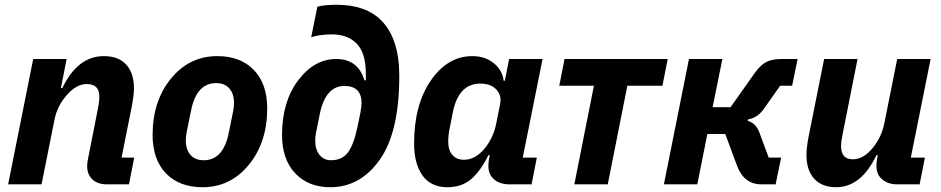

<svg xmlns="http://www.w3.org/2000/svg" viewBox="-20 -772 3939 804"><path d="M154 0H14L119 -525H259L235 -403H241Q305 -537 415 -537Q476 -537 508.5 -501.5Q541 -466 541 -401Q541 -376 532 -327L489 -112H542L520 0H429Q389 0 367 -20.5Q345 -41 345 -76Q345 -89 348 -104L389 -312Q396 -345 396 -368Q396 -420 343 -420Q299 -420 258 -372Q219 -327 208 -270Z M828 12Q731 12 675 -46Q619 -104 619 -207Q619 -349 696 -443Q773 -537 890 -537Q987 -537 1043 -479Q1099 -421 1099 -318Q1099 -176 1022 -82Q945 12 828 12ZM833 -101Q915 -101 938 -216L957 -310Q960 -328 960 -341Q960 -379 940.5 -401.5Q921 -424 885 -424Q803 -424 780 -309L761 -215Q758 -197 758 -184Q758 -146 777.5 -123.5Q797 -101 833 -101Z M1363 12Q1271 12 1216 -46.5Q1161 -105 1161 -207Q1161 -346 1228.5 -435.5Q1296 -525 1388 -525Q1479 -525 1506 -436H1512V-462Q1512 -551 1473 -590Q1435 -628 1371 -628Q1319 -628 1283 -616L1309 -744Q1338 -752 1390 -752Q1511 -752 1576 -687Q1652 -611 1652 -454Q1652 -219 1570.5 -103.5Q1489 12 1363 12ZM1366 -101Q1412 -101 1436.5 -133Q1461 -165 1477 -241L1489 -299Q1494 -327 1494 -340Q1494 -412 1422 -412Q1343 -412 1319 -294L1303 -215Q1300 -197 1300 -184Q1300 -146 1318 -123.5Q1336 -101 1366 -101Z M2206 0H2113Q2074 0 2049.5 -20.5Q2025 -41 2025 -77Q2025 -92 2028 -107L2031 -122H2025Q1992 -55 1952.5 -21.5Q1913 12 1854 12Q1784 12 1749 -37.5Q1714 -87 1714 -170Q1714 -334 1784.5 -435.5Q1855 -537 1958 -537Q2011 -537 2047.5 -507.5Q2084 -478 2089 -434H2094L2112 -525H2252L2169 -112H2228ZM1923 -103Q1971 -103 2010 -151Q2046 -195 2058 -255L2074 -335Q2082 -372 2058.5 -397Q2035 -422 1992 -422Q1901 -422 1877 -305L1863 -235Q1857 -207 1857 -178Q1857 -143 1874.5 -123Q1892 -103 1923 -103Z M2385 0 2467 -413H2322L2344 -525H2776L2754 -413H2607L2525 0Z M2760 0 2865 -525H3005L2964 -323H3039L3141 -467Q3165 -500 3189 -512.5Q3213 -525 3255 -525H3320L3297 -413H3247L3177 -314Q3151 -278 3112 -272L3111 -266Q3145 -257 3160 -217L3199 -112H3251L3228 0H3169Q3095 0 3066 -79L3017 -211H2942L2900 0Z M3431 -525H3571L3509 -213Q3502 -180 3502 -160Q3502 -105 3551 -105Q3596 -105 3635 -153Q3671 -197 3683 -255L3737 -525H3877L3794 -112H3853L3831 0H3738Q3699 0 3674.5 -20.5Q3650 -41 3650 -77Q3650 -92 3653 -107L3656 -122H3650Q3586 12 3481 12Q3422 12 3389.5 -23.5Q3357 -59 3357 -124Q3357 -151 3366 -200Z"/></svg>

Font: Aneliza
Style: Bold Italic
Weight: 700
Italic angle: -11.31°
Designer: Mike Abbink, Paul van der Laan, Pieter van Rosmalen
Foundry: Bold Monday
Version: Version 3.0